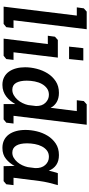

<svg xmlns="http://www.w3.org/2000/svg" viewBox="406 -1134 738 1590"><g transform="rotate(90 775.0 -339.0)"><path d="M49 -664 76 -688H222L148 -82H212L205 -22L178 0H35L109 -606H41Z M284 -425 311 -449H457L413 -82H476L469 -22L442 0H300L345 -366H276ZM379 -660H481L469 -542H366Z M817 -664 844 -688H1013L939 -82H1003L996 -22L969 0H842V-97Q830 -76 814.5 -56.5Q799 -37 779.5 -22Q760 -7 736 1.5Q712 10 683 10Q646 10 618.5 -4.5Q591 -19 573 -44.5Q555 -70 546 -104Q537 -138 537 -178Q537 -224 549.5 -273.5Q562 -323 587.5 -364Q613 -405 653 -431.5Q693 -458 749 -458Q794 -458 825.5 -439.5Q857 -421 873 -389L900 -606H810ZM765 -375Q734 -375 712 -359Q690 -343 675.5 -317Q661 -291 654.5 -258Q648 -225 648 -191Q648 -136 666 -104Q684 -72 723 -72Q747 -72 768 -84Q789 -96 805.5 -114.5Q822 -133 833.5 -156.5Q845 -180 850 -203L858 -268Q859 -318 831 -346.5Q803 -375 765 -375Z M1513 -449Q1502 -411 1493 -373Q1484 -335 1479 -297L1452 -82H1513L1506 -22L1480 0H1356L1354 -91Q1333 -50 1296.5 -20Q1260 10 1205 10Q1168 10 1140 -4Q1112 -18 1093.5 -43.5Q1075 -69 1065.5 -104Q1056 -139 1056 -181Q1056 -226 1067.5 -274.5Q1079 -323 1104 -364Q1129 -405 1168.5 -431.5Q1208 -458 1264 -458Q1314 -458 1346.5 -435.5Q1379 -413 1393 -374Q1398 -393 1402.5 -411.5Q1407 -430 1414 -449ZM1279 -375Q1248 -375 1227 -359Q1206 -343 1192.5 -317Q1179 -291 1173 -258.5Q1167 -226 1167 -194Q1167 -135 1186.5 -103.5Q1206 -72 1244 -72Q1267 -72 1286.5 -83.5Q1306 -95 1322 -113.5Q1338 -132 1348.5 -154.5Q1359 -177 1364 -200L1372 -261Q1374 -314 1346.5 -344.5Q1319 -375 1279 -375Z"/></g></svg>

Font: Zilla Slab SemiBold
Style: Regular
Weight: 600
Designer: Typotheque.com
Foundry: Typotheque type foundry
Version: Version 1.0; 2017